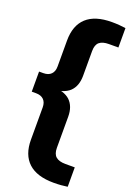

<svg xmlns="http://www.w3.org/2000/svg" viewBox="-192 -882 797 1177"><g transform="rotate(20 206.0 -294.0)"><path d="M322.5 230Q213 230 157.5 178.8Q102 127.5 102 29.5V-181Q102 -214 84.2 -231.5Q66.5 -249 34 -249H6V-380H34Q66.5 -380 84.2 -397.8Q102 -415.5 102 -448V-617.5Q102 -716 157.5 -767Q213 -818 322.5 -818Q348.5 -818 371 -816.2Q393.5 -814.5 412.5 -811.5V-685H351Q310 -685 289.2 -667.8Q268.5 -650.5 268.5 -609.5V-448.5Q268.5 -380.5 230.5 -344.2Q192.5 -308 105 -305V-324Q192.5 -321 230.5 -284.8Q268.5 -248.5 268.5 -181V21.5Q268.5 62 289.2 79.5Q310 97 351 97H412.5V223.5Q393.5 226.5 371 228.2Q348.5 230 322.5 230Z"/></g></svg>

Font: Encode Sans SemiExpanded
Style: Bold
Weight: 700
Width: 6
Designer: Multiple Designers
Foundry: Impallari Type
Version: Version 3.002